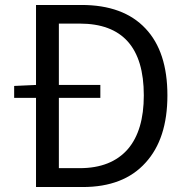

<svg xmlns="http://www.w3.org/2000/svg" viewBox="-20 -753 752 773"><path d="M301 -76Q428 -76 495 -153Q559 -228 559 -369Q559 -658 301 -658H217V-411H384V-359H217V-76ZM308 -733Q477 -733 566 -638Q654 -545 654 -369Q654 -194 566 -98Q478 0 313 0H125V-359H37V-407L125 -411V-733Z"/></svg>

Font: KaiGen Gothic CN Regular
Style: Regular
Weight: 400
Designer: Ryoko NISHIZUKA  (kana & ideographs); Paul D. Hunt (Latin, Greek & Cyrillic); Wenlong ZHANG  (bopomofo); Sandoll Communi
Foundry: Adobe Systems Incorporated
Version: Version 1.002.20150501